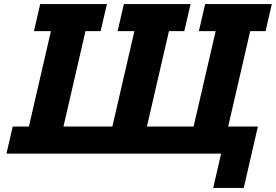

<svg xmlns="http://www.w3.org/2000/svg" viewBox="-20 -760 1365 950"><path d="M995 -740H1325L1294 -606H1218L1109 -134H1256L1186 170H1035L1074 0H12L43 -134H123L232 -606H148L179 -740H509L478 -606H403L294 -134H536L645 -606H562L593 -740H923L892 -606H816L707 -134H938L1047 -606H964Z"/></svg>

Font: Arvo
Style: Bold Italic
Weight: 700
Italic angle: -13°
Designer: Anton Koovit (Cyrillic Expansion: Cyreal)
Foundry: Anton Koovit, Yassin Baggar
Version: Version 3.000